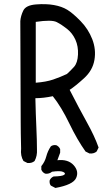

<svg xmlns="http://www.w3.org/2000/svg" viewBox="-20 -807 540 946"><path d="M252.9 119.1 230.5 107.4Q222.7 97.7 224.6 82Q230.5 68.4 244.1 62.5Q287.1 61.5 296.4 54.2Q305.7 46.9 291 40Q276.4 33.2 236.3 39.1Q222.7 50.8 203.1 48.8Q189.5 43 183.6 29.3V11.7Q201.2 -9.8 208 -36.1Q214.8 -62.5 230.5 -85.9Q240.2 -93.8 256.8 -91.8Q270.5 -85.9 276.4 -72.3V-54.7L262.7 -17.6Q315.4 -23.4 342.8 6.8Q370.1 37.1 355 70.3Q339.8 103.5 252.9 119.1ZM115.2 -3.9 95.7 -13.7Q80.1 -39.1 84 -74.2Q82 -157.2 82 -206.1Q82 -254.9 80.1 -703.1Q82 -728.5 94.7 -754.9Q107.4 -781.2 157.2 -785.2Q207 -789.1 245.6 -782.2Q284.2 -775.4 311.5 -758.8Q338.9 -742.2 377 -703.1Q415 -664.1 434.6 -613.8Q454.1 -563.5 445.3 -511.7Q436.5 -460 394 -421.4Q351.6 -382.8 323.2 -364.3Q370.1 -272.5 408.2 -204.1Q446.3 -135.7 465.8 -80.1L456.1 -60.5Q442.4 -48.8 420.9 -50.8L401.4 -60.5Q360.4 -118.2 321.3 -199.2Q282.2 -280.3 240.2 -333Q193.4 -323.2 154.3 -323.2Q156.2 -241.2 159.2 -177.7Q162.1 -114.3 162.1 -70.3Q164.1 -39.1 150.4 -13.7Q136.7 -2 115.2 -3.9ZM309.6 -442.4Q327.1 -458 344.7 -477.5Q362.3 -497.1 364.3 -538.1Q366.2 -579.1 351.6 -611.3Q336.9 -643.6 310.5 -664.6Q284.2 -685.5 259.3 -698.2Q234.4 -710.9 156.2 -699.2V-399.4Q207 -403.3 241.7 -415Q276.4 -426.8 309.6 -442.4Z"/></svg>

Font: NaikaiFont
Style: Regular
Weight: 400
Version: Version 1.67